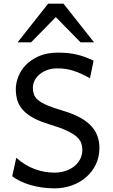

<svg xmlns="http://www.w3.org/2000/svg" viewBox="-20 -1011 614 1043"><path d="M468.8 -585.9Q442.4 -600.6 420.2 -610.6Q397.9 -620.6 377 -627.2Q356 -633.8 335 -636.7Q314 -639.6 290.5 -639.6Q261.2 -639.6 237.1 -630.9Q212.9 -622.1 195.3 -607.4Q177.7 -592.8 168.2 -573.7Q158.7 -554.7 158.7 -534.7Q158.7 -514.6 164.3 -498.3Q169.9 -481.9 187 -467.5Q204.1 -453.1 235.8 -439.2Q267.6 -425.3 319.8 -410.2Q368.2 -396 405.5 -377.2Q442.9 -358.4 468.3 -334Q493.7 -309.6 506.8 -278.3Q520 -247.1 520 -207.5Q520 -158.2 500.7 -117.9Q481.4 -77.6 448 -48.6Q414.6 -19.5 370.1 -3.7Q325.7 12.2 275.9 12.2Q240.7 12.2 207.3 7.3Q173.8 2.4 144.3 -6.3Q114.7 -15.1 89.8 -27.1Q64.9 -39.1 46.4 -53.7L68.4 -153.8Q117.2 -111.3 169.2 -92.3Q221.2 -73.2 275.9 -73.2Q305.2 -73.2 332.5 -81.5Q359.9 -89.8 380.9 -105.7Q401.9 -121.6 414.6 -144.8Q427.2 -168 427.2 -197.8Q427.2 -216.8 421.1 -234.1Q415 -251.5 396.5 -268.1Q377.9 -284.7 343.3 -301Q308.6 -317.4 251.5 -334.5Q194.3 -351.6 158.2 -372.1Q122.1 -392.6 101.6 -416.7Q81.1 -440.9 73.5 -468.5Q65.9 -496.1 65.9 -527.3Q65.9 -558.6 78.9 -593.3Q91.8 -627.9 119.6 -657.2Q147.5 -686.5 190.9 -705.8Q234.4 -725.1 295.4 -725.1Q323.7 -725.1 348.4 -722.7Q373 -720.2 396.2 -714.8Q419.4 -709.5 441.9 -701.2Q464.4 -692.9 488.3 -681.2ZM75.7 -781.2 241.7 -991.2H324.7L490.7 -781.2H417.5L283.2 -918L148.9 -781.2Z"/></svg>

Font: Andika New Basic
Style: Regular
Weight: 400
Designer: Victor Gaultney, Annie Olsen, Julie Remington, Don Collingsworth, Eric Hays
Foundry: SIL International
Version: Version 5.500